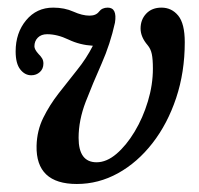

<svg xmlns="http://www.w3.org/2000/svg" viewBox="-20 -462 510 491"><path d="M452.5 -354Q452.5 -277.5 430.5 -211.5Q408.5 -145.5 370 -96Q331.5 -46.5 281.8 -19Q232 8.5 176.5 8.5Q71.5 8.5 73.5 -89Q74.5 -128 90.5 -160.5Q106.5 -193 129.8 -223Q153 -253 177 -282.8Q201 -312.5 217.5 -345Q184 -347 155.2 -360.8Q126.5 -374.5 100.5 -374.5Q85.5 -374.5 76.8 -365.8Q68 -357 68 -343.5Q68 -335.5 78.5 -324Q84.5 -318 87.8 -312.5Q91 -307 91 -299.5Q91 -286 82 -277.8Q73 -269.5 60 -269.5Q43.5 -269.5 31.8 -284.5Q20 -299.5 20 -330.5Q20 -378 46.8 -410.2Q73.5 -442.5 116 -442.5Q145 -442.5 167.8 -432.2Q190.5 -422 209 -422Q225.5 -422 233.2 -432.2Q241 -442.5 255.5 -442.5Q280 -442.5 274 -404Q262 -349.5 239.8 -299.2Q217.5 -249 199.2 -201.8Q181 -154.5 181 -109.5Q181 -47 227 -47Q252.5 -47 277.8 -68.5Q303 -90 324.2 -125.2Q345.5 -160.5 358.2 -202.8Q371 -245 371 -286.5Q371 -310.5 368.2 -323.8Q365.5 -337 357.5 -346.5Q339.5 -367.5 339.5 -389Q339.5 -412 354 -427.2Q368.5 -442.5 393 -442.5Q419 -442.5 435.8 -422Q452.5 -401.5 452.5 -354Z"/></svg>

Font: Fraunces 144pt SuperSoft
Style: Italic
Weight: 400
Italic angle: -16°
Version: Version 1.000;[b76b70a41]